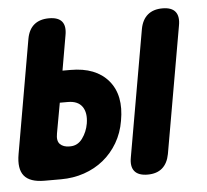

<svg xmlns="http://www.w3.org/2000/svg" viewBox="-72 -608 718 666"><g transform="rotate(-5 286.5 -275.0)"><path d="M153 -375H181Q269 -375 312.5 -323.5Q356 -272 340 -184Q333 -142 313 -108Q293 -74 263.5 -50Q234 -26 196 -13Q158 0 115 0H58Q7 0 -13 -24.5Q-33 -49 -24 -100L45 -496Q51 -528 70.5 -544Q90 -560 122 -560Q154 -560 167 -544Q180 -528 174 -496ZM115 -160Q110 -134 121.5 -122.5Q133 -111 154 -111H157Q183 -111 199.5 -133.5Q216 -156 221 -185Q227 -222 212 -243.5Q197 -265 162 -265H134ZM492 -55Q486 -23 467 -6.5Q448 10 416 10Q384 10 370.5 -6.5Q357 -23 363 -55L440 -495Q446 -527 465.5 -543.5Q485 -560 517 -560Q549 -560 562 -543.5Q575 -527 569 -495Z"/></g></svg>

Font: Maple Mono ExtraBold
Style: Italic
Weight: 800
Italic angle: -10°
Monospace: yes
Designer: subframe7536
Version: Version 7.200